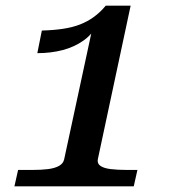

<svg xmlns="http://www.w3.org/2000/svg" viewBox="-20 -659 600 679"><path d="M326 -96Q323 -81 335 -72.5Q347 -64 371.5 -61Q396 -58 430 -58H466L453 0H31L44 -58H94Q126 -58 150 -61Q174 -64 189 -72.5Q204 -81 207 -96L308 -565L326 -576Q309 -540 276.5 -516.5Q244 -493 202 -482Q160 -471 112 -471L128 -551Q168 -552 202 -557Q236 -562 263 -572.5Q290 -583 312.5 -599.5Q335 -616 354 -639H442Z"/></svg>

Font: Roboto Serif Medium
Style: Italic
Weight: 500
Italic angle: -10°
Designer: Greg Gazdowicz
Foundry: Commercial Type
Version: Version 1.008